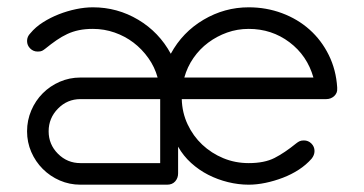

<svg xmlns="http://www.w3.org/2000/svg" viewBox="-20 -505 996 525"><path d="M418 -234H200Q164 -234 138.5 -208Q113 -182 113 -146Q113 -110 138.5 -84.5Q164 -59 200 -59H418ZM437 0H200Q170 0 143.5 -11.5Q117 -23 97 -43Q77 -63 65.5 -89.5Q54 -116 54 -146Q54 -176 65.5 -203Q77 -230 97 -250Q117 -270 143.5 -281.5Q170 -293 200 -293H411Q403 -322 385.5 -346.5Q368 -371 345 -388.5Q322 -406 293.5 -416Q265 -426 234 -426Q213 -426 196 -422.5Q179 -419 164 -412Q149 -405 134.5 -395Q120 -385 104 -372Q99 -368 95 -366Q91 -364 83 -364Q71 -364 62.5 -372.5Q54 -381 54 -393Q54 -405 63 -414Q77 -431 97.5 -444Q118 -457 141 -466Q164 -475 188 -480Q212 -485 234 -485Q301 -485 358 -451Q415 -417 447 -358Q479 -417 536.5 -451Q594 -485 660 -485Q708 -485 751 -469Q794 -453 826.5 -424Q859 -395 879 -354.5Q899 -314 902 -266V-263Q903 -251 894 -242.5Q885 -234 872 -234H477Q478 -197 493 -165Q508 -133 533 -109.5Q558 -86 590.5 -72.5Q623 -59 660 -59Q703 -59 730.5 -73Q758 -87 790 -113Q795 -117 799.5 -119Q804 -121 811 -121Q823 -121 831.5 -112.5Q840 -104 840 -92Q840 -81 832 -71Q817 -54 797 -41Q777 -28 753.5 -19Q730 -10 706 -5Q682 0 660 0Q632 0 603.5 -7Q575 -14 549.5 -27Q524 -40 502.5 -59.5Q481 -79 467 -104V-31Q467 -18 459 -9Q451 0 437 0ZM837 -293Q820 -353 771.5 -389.5Q723 -426 660 -426Q629 -426 601 -416Q573 -406 549.5 -388.5Q526 -371 509 -346.5Q492 -322 484 -293Z"/></svg>

Font: Hanken Light
Style: Light
Weight: 300
Designer: Alfredo Marco Pradil
Foundry: Hanken Design Co.
Version: Version 2.06 2014